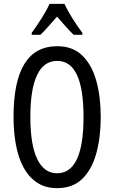

<svg xmlns="http://www.w3.org/2000/svg" viewBox="-20 -963 590 993"><path d="M501 -358Q501 -255 478.5 -171.5Q456 -88 406.5 -39Q357 10 276 10Q214 10 171 -19Q128 -48 101 -98.5Q74 -149 62 -216Q50 -283 50 -359Q50 -724 276 -724Q357 -724 406.5 -675Q456 -626 478.5 -543.5Q501 -461 501 -358ZM137 -358Q137 -214 172.5 -140.5Q208 -67 275 -67Q412 -67 412 -358Q412 -648 276 -648Q206 -648 171.5 -574.5Q137 -501 137 -358ZM313 -943Q329 -909 355 -867.5Q381 -826 406 -793V-783H361Q340 -803 319 -827Q298 -851 275 -877Q252 -851 229.5 -825.5Q207 -800 189 -783H144V-793Q171 -830 196.5 -870.5Q222 -911 236 -943Z"/></svg>

Font: Noto Sans Sinhala UI ExtraCondensed
Style: Regular
Weight: 400
Width: 2
Designer: Jelle Bosma - Monotype Design Team
Foundry: Monotype Imaging Inc.
Version: Version 2.006; ttfautohint (v1.8.4.7-5d5b)